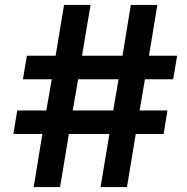

<svg xmlns="http://www.w3.org/2000/svg" viewBox="-20 -755 753 775"><path d="M116 0H222.5L258 -214H421.5L386 0H492.5L528 -214H640.5L656 -309H543.5L565 -435H679L695 -530H581.5L615 -735H508L474.5 -530H311L345.5 -735H238.5L204.5 -530H88.5L72.5 -435H189L167 -309H49.5L34 -214H151ZM273.5 -309 295.5 -435H458.5L437 -309Z"/></svg>

Font: League Gothic SemiExpanded
Style: Regular
Weight: 400
Width: 6
Designer: The League of Moveable Type
Version: Version 1.600; ttfautohint (v1.8.3)